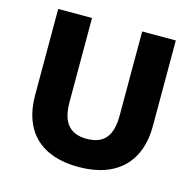

<svg xmlns="http://www.w3.org/2000/svg" viewBox="-105 -823 963 943"><g transform="rotate(15 376.0 -352.0)"><path d="M675 -277V-714H504V-287C504 -184 466 -134 376 -134C292 -134 249 -182 249 -286V-714H77V-275C77 -95 180 10 373 10C575 10 675 -104 675 -277Z"/></g></svg>

Font: Noto Sans Myanmar UI ExtraBold
Style: Regular
Weight: 800
Designer: Monotype Design Team
Foundry: Monotype Imaging Inc.
Version: Version 2.103